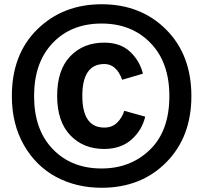

<svg xmlns="http://www.w3.org/2000/svg" viewBox="-20 -845 945 894"><path d="M246.1 -398.4Q246.1 -519.5 307.1 -583Q368.2 -646.5 464.8 -646.5Q541 -646.5 585.9 -604Q630.9 -561.5 645.5 -502L548.8 -473.6Q522.5 -546.9 465.8 -546.9Q363.3 -546.9 363.3 -398.4Q363.3 -251 465.8 -251Q502 -251 525.4 -273.9Q548.8 -296.9 558.6 -329.1L656.2 -301.8Q640.6 -237.3 591.3 -194.3Q542 -151.4 464.8 -151.4Q368.2 -151.4 307.1 -215.3Q246.1 -279.3 246.1 -398.4ZM35.2 -397.5Q35.2 -592.8 154.3 -709Q273.4 -825.2 453.1 -825.2Q635.7 -825.2 753.4 -707.5Q871.1 -589.8 871.1 -397.5Q871.1 -207 753.9 -88.9Q636.7 29.3 453.1 29.3Q335.9 29.3 241.7 -21Q147.5 -71.3 91.3 -169.4Q35.2 -267.6 35.2 -397.5ZM138.7 -397.5Q138.7 -241.2 225.6 -150.9Q312.5 -60.5 453.1 -60.5Q587.9 -60.5 678.2 -147.9Q768.6 -235.4 768.6 -397.5Q768.6 -554.7 680.7 -645Q592.8 -735.4 453.1 -735.4Q311.5 -735.4 225.1 -644.5Q138.7 -553.7 138.7 -397.5Z"/></svg>

Font: Gothic A1 ExtraBold
Style: Regular
Weight: 800
Designer: HanYang I&C Co.,Ltd.
Foundry: HanYang I&C Co.,Ltd.
Version: Version 2.50